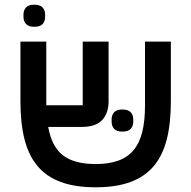

<svg xmlns="http://www.w3.org/2000/svg" viewBox="-20 -785 814 817"><path d="M387 12Q300 12 239 -10.5Q178 -33 140 -78Q102 -123 84.5 -191.5Q67 -260 67 -353V-608H177V-337H332V-608H442V-354Q442 -303 414.5 -274Q387 -245 330 -245H185Q200 -161 248 -124Q296 -87 387 -87Q442 -87 482 -101Q522 -115 547.5 -145Q573 -175 585 -222Q597 -269 597 -335V-608H707V-353Q707 -260 689.5 -191.5Q672 -123 634 -78Q596 -33 535 -10.5Q474 12 387 12ZM501 -225Q476 -225 465.5 -237Q455 -249 455 -266V-278Q455 -295 465.5 -307Q476 -319 501 -319Q526 -319 536.5 -307Q547 -295 547 -278V-266Q547 -249 536.5 -237Q526 -225 501 -225ZM126 -671Q101 -671 90.5 -683Q80 -695 80 -712V-724Q80 -741 90.5 -753Q101 -765 126 -765Q151 -765 161.5 -753Q172 -741 172 -724V-712Q172 -695 161.5 -683Q151 -671 126 -671Z"/></svg>

Font: IBM Plex Sans Hebrew Medium
Style: Regular
Weight: 500
Designer: Mike Abbink, Paul van der Laan, Pieter van Rosmalen, Yanek Iontef
Foundry: Bold Monday
Version: Version 1.2